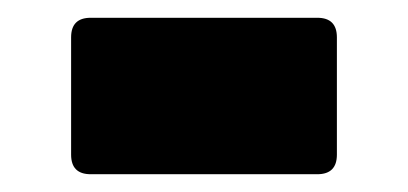

<svg xmlns="http://www.w3.org/2000/svg" viewBox="-20 -591 459 216"><path d="M82 -395Q60 -395 60 -417V-549Q60 -571 82 -571H337Q359 -571 359 -549V-417Q359 -395 337 -395Z"/></svg>

Font: Rubik Black
Style: Regular
Weight: 900
Designer: Hubert and Fischer
Foundry: Hubert and Fischer
Version: Version 2.300;gftools[0.9.30]